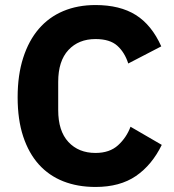

<svg xmlns="http://www.w3.org/2000/svg" viewBox="-20 -730 691 762"><path d="M359 12Q288 12 231 -10.5Q174 -33 134 -77.5Q94 -122 72 -188.5Q50 -255 50 -344Q50 -432 72 -500.5Q94 -569 134 -615.5Q174 -662 231 -686Q288 -710 359 -710Q456 -710 519 -670.5Q582 -631 620 -546L489 -478Q475 -522 445.5 -548.5Q416 -575 359 -575Q292 -575 251.5 -531.5Q211 -488 211 -405V-293Q211 -210 251.5 -166.5Q292 -123 359 -123Q415 -123 448.5 -153.5Q482 -184 498 -227L622 -155Q583 -75 519.5 -31.5Q456 12 359 12Z"/></svg>

Font: IBMPlexSans-Bold
Style: Bold
Weight: 700
Designer: Mike Abbink, Paul van der Laan, Pieter van Rosmalen
Foundry: Bold Monday
Version: Version 3.1